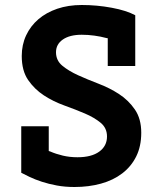

<svg xmlns="http://www.w3.org/2000/svg" viewBox="-20 -734 640 768"><path d="M65 -229H175V-130Q178 -129 181 -128Q204 -118 231.5 -111.5Q259 -105 290 -105Q346 -105 377 -127.5Q408 -150 408 -188Q408 -222 382.5 -243Q357 -264 319.5 -280Q282 -296 237.5 -312Q193 -328 155.5 -352.5Q118 -377 92.5 -414Q67 -451 67 -510Q67 -555 84.5 -592.5Q102 -630 133.5 -657Q165 -684 209 -699Q253 -714 307 -714Q368 -714 427 -703Q486 -692 521 -673V-470H411V-581Q408 -581 405 -582Q383 -588 357.5 -591.5Q332 -595 307 -595Q259 -595 231.5 -576Q204 -557 204 -525Q204 -492 229.5 -471Q255 -450 292.5 -433Q330 -416 374.5 -399Q419 -382 456.5 -357.5Q494 -333 519.5 -296Q545 -259 545 -203Q545 -149 525 -108.5Q505 -68 469 -40.5Q433 -13 384 0.5Q335 14 278 14Q240 14 207.5 8Q175 2 147.5 -7Q120 -16 99 -26Q78 -36 65 -43Z"/></svg>

Font: PT Mono
Style: Bold
Weight: 700
Monospace: yes
Designer: A.Korolkova, I.Chaeva
Foundry: ParaType Ltd
Version: Version 1.000 OFL